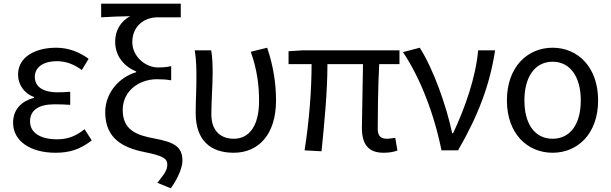

<svg xmlns="http://www.w3.org/2000/svg" viewBox="-20 -816 3317 1042"><path d="M281 13C356 13 413 -4 478 -54L439 -115C388 -74 343 -60 290 -60C197 -60 143 -97 143 -157C143 -217 188 -250 277 -250C304 -250 330 -249 361 -247V-318C335 -316 315 -315 294 -315C206 -315 169 -350 169 -399C169 -455 221 -484 288 -484C338 -484 382 -467 424 -436L461 -497C410 -534 351 -557 285 -557C174 -557 78 -509 78 -411C78 -360 108 -310 164 -290V-285C103 -269 51 -227 51 -150C51 -49 147 13 281 13Z M907 206C951 144 970 89 970 56C970 -18 928 -44 820 -64C720 -82 646 -111 646 -219C646 -325 738 -386 831 -386C859 -386 880 -385 909 -380V-457C880 -451 865 -450 836 -450C771 -450 698 -508 698 -588C698 -673 762 -722 834 -722H961V-796H529V-722C596 -726 627 -727 686 -728C636 -701 605 -652 605 -590C605 -511 653 -456 719 -428V-424C629 -398 551 -314 551 -207C551 -64 648 -14 763 9C863 29 888 44 888 77C888 107 873 127 834 176Z M1248 13C1384 13 1478 -87 1478 -271C1478 -368 1462 -462 1430 -557L1341 -535C1376 -436 1386 -351 1386 -268C1386 -127 1328 -63 1249 -63C1184 -63 1127 -99 1127 -196C1127 -263 1134 -355 1134 -416C1134 -464 1133 -505 1126 -543H1037C1046 -486 1046 -438 1046 -394C1046 -330 1042 -266 1042 -202C1042 -58 1119 13 1248 13Z M2062 13C2094 13 2118 8 2137 1L2125 -68C2104 -65 2091 -63 2081 -63C2047 -63 2030 -78 2030 -116C2030 -169 2031 -344 2038 -468H2148V-543H1624L1546 -538V-468H1671C1671 -321 1657 -153 1633 0L1725 5C1740 -146 1757 -315 1757 -468H1950C1949 -348 1944 -179 1944 -122C1944 -34 1978 13 2062 13Z M2376 0H2466C2576 -191 2638 -354 2667 -543H2575C2562 -397 2505 -233 2439 -93H2434C2403 -240 2333 -440 2258 -557L2167 -533C2260 -395 2336 -199 2376 0Z M2979 13C3115 13 3226 -90 3226 -271C3226 -453 3115 -557 2979 -557C2843 -557 2731 -453 2731 -271C2731 -90 2843 13 2979 13ZM2979 -63C2882 -63 2826 -144 2826 -271C2826 -397 2882 -481 2979 -481C3076 -481 3132 -397 3132 -271C3132 -144 3076 -63 2979 -63Z"/></svg>

Font: Noto Sans T Chinese Regular
Style: Regular
Weight: 400
Designer: Ryoko NISHIZUKA (kana & ideographs); Paul D. Hunt (Latin, Greek & Cyrillic); Wenlong ZHANG (bopomofo); Sandoll Communica
Foundry: Adobe Systems Incorporated
Version: Version 1.000;PS 1;hotconv 1.0.78;makeotf.lib2.5.61930